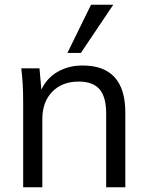

<svg xmlns="http://www.w3.org/2000/svg" viewBox="-20 -792 625 812"><path d="M510 -316V0H429V-312Q429 -382 401 -414.5Q373 -447 313 -447Q243 -447 201 -404Q159 -361 159 -288V0H78V-362Q78 -440 70 -503H147L155 -413Q178 -462 224 -488.5Q270 -515 329 -515Q510 -515 510 -316ZM322 -568H265L365 -772H459Z"/></svg>

Font: Muli-Regular
Style: Regular
Weight: 400
Version: Version 2.000